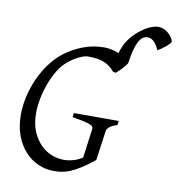

<svg xmlns="http://www.w3.org/2000/svg" viewBox="-87 -855 882 949"><g transform="rotate(10 354.5 -380.0)"><path d="M516.1 -263.2Q489.7 -255.4 477.5 -244.9Q465.3 -234.4 463.9 -223.1L443.8 -78.1Q443.8 -78.1 443.6 -77.9Q443.4 -77.6 442.4 -77.1Q442.9 -76.2 443.8 -75.2Q406.7 -45.4 378.4 -27.6Q350.1 -9.8 327.1 -0.2Q304.2 9.3 284.4 12.2Q264.6 15.1 245.1 15.1Q204.6 15.1 167 -1.2Q129.4 -17.6 100.6 -49.1Q71.8 -80.6 54.4 -126.5Q37.1 -172.4 37.1 -231Q37.1 -277.3 48.1 -324.5Q59.1 -371.6 78.6 -414.8Q98.1 -458 125.5 -494.9Q152.8 -531.7 186 -558.1Q227.5 -590.3 278.3 -610.1Q329.1 -629.9 387.2 -629.9Q402.8 -629.9 421.9 -626Q440.9 -622.1 459.5 -614.3Q470.7 -652.8 488.8 -679.9Q506.8 -707 536.1 -731.4Q548.8 -742.2 561.8 -750.7Q574.7 -759.3 587.2 -764.9Q599.6 -770.5 610.6 -773.4Q621.6 -776.4 630.4 -776.4Q649.4 -776.4 664.3 -768.3Q679.2 -760.3 689.2 -749.8Q699.2 -739.3 704.3 -729Q709.5 -718.8 709 -714.4Q708.5 -710.4 701.2 -702.9Q693.8 -695.3 683.8 -687.3Q673.8 -679.2 663.3 -672.1Q652.8 -665 646 -661.6Q639.2 -678.2 631.6 -689Q624 -699.7 616.5 -705.8Q608.9 -711.9 601.6 -714.1Q594.2 -716.3 588.4 -716.3Q560.5 -716.3 543.2 -682.1Q525.9 -647.9 516.1 -578.1Q516.6 -574.2 510.5 -565.9Q504.4 -557.6 496.1 -548.3Q487.8 -539.1 478.5 -530Q469.2 -521 462.9 -516.1L449.2 -519Q436.5 -534.2 422.4 -544.4Q408.2 -554.7 391.8 -560.8Q375.5 -566.9 356.7 -569.3Q337.9 -571.8 315.9 -571.8Q297.4 -571.8 270.8 -559.1Q244.1 -546.4 217.8 -524.9Q192.9 -504.9 173.1 -472.7Q153.3 -440.4 139.2 -402.6Q125 -364.7 117.4 -325.4Q109.9 -286.1 109.9 -252Q109.9 -199.7 125.7 -161.4Q141.6 -123 166.5 -97.7Q191.4 -72.3 222.2 -60.1Q252.9 -47.9 283.2 -47.9Q309.6 -47.9 335 -55.7Q360.4 -63.5 377.4 -76.2L397 -223.1Q397.5 -228 395 -232.9Q392.6 -237.8 381.6 -242.7Q370.6 -247.6 349.1 -252.4Q327.6 -257.3 291 -263.2L293.9 -284.2H519Z"/></g></svg>

Font: GentiumAlt
Style: Italic
Weight: 400
Italic angle: -7°
Designer: J. Victor Gaultney
Version: Version 1.02; 2005; OFL release